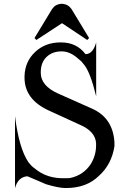

<svg xmlns="http://www.w3.org/2000/svg" viewBox="-20 -972 678 1005"><path d="M160.6 -772.9 252.4 -924.3Q253.4 -925.8 259.3 -932.6Q268.1 -943.8 283.7 -948.7Q294.4 -952.1 302.2 -952.1H303.7H304.7Q311.5 -952.1 323.2 -948.7Q336.4 -944.8 347.7 -932.6Q353 -926.8 354.5 -924.3L446.3 -772.9L436.5 -762.7L304.7 -850.6L170.4 -762.7ZM58.6 -364.3Q79.1 -195.3 129.4 -122.1L138.7 -111.3Q146.5 -100.1 177.7 -78.1Q233.4 -39.1 309.6 -39.1Q310.5 -39.1 311.5 -39.1Q341.8 -39.1 345.7 -40Q418 -54.7 457 -116.2Q482.9 -161.1 482.9 -210.4V-223.1Q478.5 -284.2 399.4 -318.4L233.4 -394.5Q109.4 -452.1 108.4 -563.5V-573.2Q110.4 -648.9 163.1 -699.2Q216.3 -750 296.9 -750Q298.3 -750 299.8 -750Q380.9 -750 427.2 -689L431.2 -688.5Q467.8 -692.4 483.4 -750V-467.8Q454.1 -588.4 422.9 -629.9L406.2 -650.4Q398.9 -657.2 380.9 -671.9Q343.3 -702.6 303.7 -703.1H302.2Q254.9 -703.1 224.6 -674.8Q193.4 -645.5 193.4 -593.8Q193.4 -592.3 193.4 -590.8Q193.4 -522.9 284.2 -482.4L461.9 -403.3Q571.8 -354.5 579.1 -226.1V-207Q564.5 -111.3 498 -51.8Q433.1 12.2 326.2 12.2H322.3Q287.1 12.2 220.7 -7.8L129.4 -46.9L123 -49.3Q74.2 -45.4 58.6 12.7Z"/></svg>

Font: Modern Antiqua
Style: Regular
Weight: 500
Version: Version 1.0